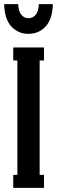

<svg xmlns="http://www.w3.org/2000/svg" viewBox="-26 -910 276 930"><path d="M-5.9 -890.1H62Q63.5 -854.5 77.6 -838.1Q91.8 -821.8 111.8 -821.8Q132.3 -821.8 146.5 -837.9Q160.6 -854 162.1 -890.1H230Q228 -816.9 194.8 -781.5Q161.6 -746.1 111.8 -746.1Q62 -746.1 29.1 -781.5Q-3.9 -816.9 -5.9 -890.1ZM187 0H38.1V-63H58.1V-617.2H38.1V-680.2H187V-617.2H166V-63H187Z"/></svg>

Font: Margherita Bold
Style: Regular
Weight: 700
Designer: James Puckett
Foundry: Dunwich Type Founders
Version: Version 1.008;hotconv 1.0.109;makeotfexe 2.5.65596